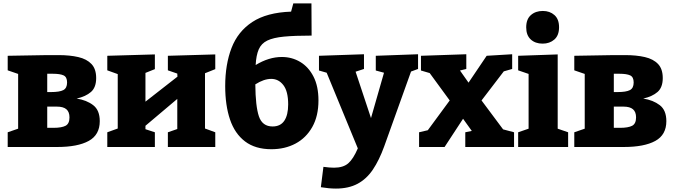

<svg xmlns="http://www.w3.org/2000/svg" viewBox="-20 -859 3935 1122"><path d="M256 -537H322Q388 -537 437.5 -525.5Q487 -514 514.5 -485Q542 -456 542 -403Q542 -348 511.5 -321.5Q481 -295 428 -283Q486 -274 524.5 -244.5Q563 -215 563 -151Q563 -71 498.5 -35.5Q434 0 314 0H25V-86L86 -107V-427L25 -448V-533ZM288 -428H256V-321H278Q328 -321 350 -332.5Q372 -344 372 -377Q372 -409 351.5 -418.5Q331 -428 288 -428ZM292 -112Q340 -112 363 -124Q386 -136 386 -173Q386 -205 368 -220.5Q350 -236 312 -236H256V-112Z M607 0V-86L668 -108V-426L607 -448V-533L885 -541V-455L830 -433V-265L1017 -411L1016 -429L961 -448V-533L1238 -541V-455L1178 -431V-108L1238 -86V0H961V-86L1016 -105V-281L830 -124V-104L885 -86V0Z M1566 13Q1472 13 1412 -32.5Q1352 -78 1324 -161Q1296 -244 1296 -356Q1296 -482 1333 -578.5Q1370 -675 1454.5 -730.5Q1539 -786 1681 -791L1694 -839H1800L1801 -651Q1702 -651 1639.5 -645Q1577 -639 1542 -622Q1507 -605 1492 -570.5Q1477 -536 1474 -479Q1551 -526 1627 -526Q1686 -526 1734.5 -497Q1783 -468 1812 -411.5Q1841 -355 1841 -272Q1841 -181 1805 -117Q1769 -53 1707 -20Q1645 13 1566 13ZM1565 -398Q1522 -398 1472 -366Q1473 -238 1493 -179Q1513 -120 1573 -120Q1619 -120 1641.5 -153.5Q1664 -187 1664 -249Q1664 -325 1636 -361.5Q1608 -398 1565 -398Z M1855 235 1870 116Q1907 121 1932 121Q1986 121 2015.5 95Q2045 69 2071 8L1889 -434L1844 -447V-533L2107 -542V-456L2058 -440L2148 -169L2224 -434L2176 -447V-533L2423 -542V-456L2382 -441L2225 -3Q2196 77 2159 132Q2122 187 2069.5 215Q2017 243 1943 243Q1903 243 1855 235Z M2429 0V-86L2480 -98L2608 -272L2491 -432L2440 -447V-533L2705 -542V-456L2668 -447L2718 -376L2824 -533L2973 -542V-456L2924 -442L2794 -272L2920 -103L2984 -86V0H2699V-86L2737 -94L2686 -165L2578 0Z M3300 -86V0H3008V-86L3069 -107V-427L3008 -448V-533L3239 -541V-107ZM3151 -604Q3108 -604 3081.5 -628.5Q3055 -653 3055 -699Q3055 -747 3082.5 -771Q3110 -795 3152 -795Q3193 -795 3220 -771Q3247 -747 3247 -700Q3247 -652 3219.5 -628Q3192 -604 3151 -604Z M3567 -537H3633Q3699 -537 3748.5 -525.5Q3798 -514 3825.5 -485Q3853 -456 3853 -403Q3853 -348 3822.5 -321.5Q3792 -295 3739 -283Q3797 -274 3835.5 -244.5Q3874 -215 3874 -151Q3874 -71 3809.5 -35.5Q3745 0 3625 0H3336V-86L3397 -107V-427L3336 -448V-533ZM3599 -428H3567V-321H3589Q3639 -321 3661 -332.5Q3683 -344 3683 -377Q3683 -409 3662.5 -418.5Q3642 -428 3599 -428ZM3603 -112Q3651 -112 3674 -124Q3697 -136 3697 -173Q3697 -205 3679 -220.5Q3661 -236 3623 -236H3567V-112Z"/></svg>

Font: Bitter ExtraBold
Style: Regular
Weight: 800
Designer: Sol Matas, and Bitter project Authors
Foundry: Sol Matas
Version: Version 2.001